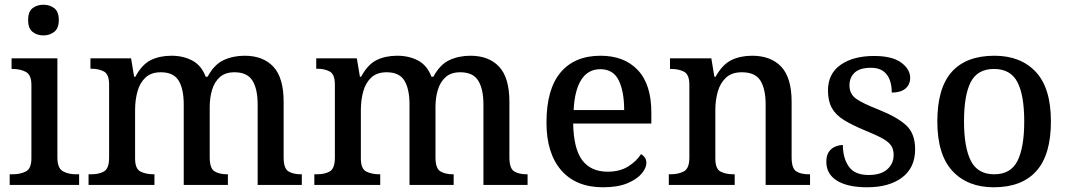

<svg xmlns="http://www.w3.org/2000/svg" viewBox="-20 -783 4523 813"><path d="M164 -633Q137 -633 118 -648Q99 -663 99 -698Q99 -734 118 -748.5Q137 -763 164 -763Q190 -763 209.5 -748.5Q229 -734 229 -698Q229 -663 209.5 -648Q190 -633 164 -633ZM21 0V-45H34Q66 -45 89.5 -57Q113 -69 113 -113V-423Q113 -466 89.5 -478.5Q66 -491 34 -491H29V-536H223V-117Q223 -71 246 -58Q269 -45 302 -45H315V0Z M355 0V-45H366Q400 -45 421 -57.5Q442 -70 442 -116V-425Q442 -468 420.5 -480Q399 -492 366 -492H363V-536H535L548 -458H553Q581 -510 618.5 -528.5Q656 -547 706 -547Q756 -547 794.5 -526.5Q833 -506 851 -458H859Q887 -510 927 -528.5Q967 -547 1016 -547Q1094 -547 1137.5 -500.5Q1181 -454 1181 -352V-117Q1181 -70 1201 -57.5Q1221 -45 1255 -45H1258V0H1071V-341Q1071 -406 1049 -441.5Q1027 -477 973 -477Q934 -477 911 -456.5Q888 -436 878 -402.5Q868 -369 868 -330V-117Q868 -70 888.5 -57.5Q909 -45 942 -45H945V0H758V-341Q758 -406 736.5 -441.5Q715 -477 661 -477Q620 -477 596 -454.5Q572 -432 562 -395.5Q552 -359 552 -317V-112Q552 -68 575 -56.5Q598 -45 631 -45H634V0Z M1311 0V-45H1322Q1356 -45 1377 -57.5Q1398 -70 1398 -116V-425Q1398 -468 1376.5 -480Q1355 -492 1322 -492H1319V-536H1491L1504 -458H1509Q1537 -510 1574.5 -528.5Q1612 -547 1662 -547Q1712 -547 1750.5 -526.5Q1789 -506 1807 -458H1815Q1843 -510 1883 -528.5Q1923 -547 1972 -547Q2050 -547 2093.5 -500.5Q2137 -454 2137 -352V-117Q2137 -70 2157 -57.5Q2177 -45 2211 -45H2214V0H2027V-341Q2027 -406 2005 -441.5Q1983 -477 1929 -477Q1890 -477 1867 -456.5Q1844 -436 1834 -402.5Q1824 -369 1824 -330V-117Q1824 -70 1844.5 -57.5Q1865 -45 1898 -45H1901V0H1714V-341Q1714 -406 1692.5 -441.5Q1671 -477 1617 -477Q1576 -477 1552 -454.5Q1528 -432 1518 -395.5Q1508 -359 1508 -317V-112Q1508 -68 1531 -56.5Q1554 -45 1587 -45H1590V0Z M2533 10Q2419 10 2356.5 -62Q2294 -134 2294 -264Q2294 -405 2353.5 -476Q2413 -547 2523 -547Q2623 -547 2680.5 -486.5Q2738 -426 2738 -307V-260H2407Q2409 -153 2445.5 -104.5Q2482 -56 2553 -56Q2605 -56 2640.5 -78.5Q2676 -101 2694 -130Q2702 -127 2709.5 -117Q2717 -107 2717 -93Q2717 -72 2697 -48Q2677 -24 2636.5 -7Q2596 10 2533 10ZM2623 -317Q2623 -395 2600 -442.5Q2577 -490 2522 -490Q2470 -490 2441.5 -445.5Q2413 -401 2409 -317Z M2812 0V-45H2819Q2853 -45 2876 -57.5Q2899 -70 2899 -116V-424Q2899 -467 2877 -479Q2855 -491 2822 -491H2817V-536H2992L3005 -458H3010Q3039 -510 3077 -528.5Q3115 -547 3165 -547Q3244 -547 3288 -500.5Q3332 -454 3332 -352V-117Q3332 -70 3351.5 -57.5Q3371 -45 3405 -45H3410V0H3222V-341Q3222 -406 3200 -441.5Q3178 -477 3121 -477Q3079 -477 3054.5 -454.5Q3030 -432 3019.5 -395.5Q3009 -359 3009 -317V-112Q3009 -68 3031 -56.5Q3053 -45 3086 -45H3091V0Z M3652 10Q3569 10 3524 -18Q3479 -46 3479 -98Q3479 -125 3490 -140.5Q3501 -156 3517.5 -162.5Q3534 -169 3549 -169Q3549 -114 3574 -78Q3599 -42 3658 -42Q3710 -42 3737 -66Q3764 -90 3764 -127Q3764 -151 3753 -167Q3742 -183 3715.5 -197.5Q3689 -212 3642 -231Q3589 -253 3554 -274.5Q3519 -296 3502.5 -325.5Q3486 -355 3486 -400Q3486 -471 3539.5 -508.5Q3593 -546 3681 -546Q3758 -546 3796 -518Q3834 -490 3834 -453Q3834 -425 3814 -408Q3794 -391 3756 -391Q3756 -441 3734 -468.5Q3712 -496 3668 -496Q3621 -496 3599 -475.5Q3577 -455 3577 -421Q3577 -385 3605 -365Q3633 -345 3700 -319Q3780 -287 3817.5 -252Q3855 -217 3855 -151Q3855 -73 3800 -31.5Q3745 10 3652 10Z M4188 10Q4077 10 4013 -59Q3949 -128 3949 -269Q3949 -410 4010 -478.5Q4071 -547 4191 -547Q4302 -547 4366 -478.5Q4430 -410 4430 -269Q4430 -128 4368.5 -59Q4307 10 4188 10ZM4190 -45Q4260 -45 4288.5 -102Q4317 -159 4317 -269Q4317 -380 4288 -435.5Q4259 -491 4189 -491Q4119 -491 4090.5 -435.5Q4062 -380 4062 -269Q4062 -159 4091 -102Q4120 -45 4190 -45Z"/></svg>

Font: Noto Serif Lao Medium
Style: Regular
Weight: 500
Designer: Monotype Design Team
Foundry: Monotype Imaging Inc.
Version: Version 2.003; ttfautohint (v1.8.4.7-5d5b)